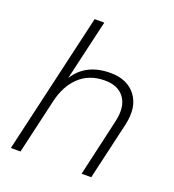

<svg xmlns="http://www.w3.org/2000/svg" viewBox="-133 -833 848 936"><g transform="rotate(20 291.0 -365.0)"><path d="M361 -510Q449 -510 493 -452.5Q537 -395 515 -298L446 0H396L464 -297Q482 -376 450 -421Q418 -466 348 -466Q267 -466 215 -416.5Q163 -367 144 -281L79 0H29L198 -730H248L175 -416Q234 -510 361 -510Z"/></g></svg>

Font: Elaine Sans Light
Style: Italic
Weight: 300
Italic angle: -13°
Designer: Wei Huang
Foundry: Wei Huang
Version: Version 2.001;December 24, 2019;FontCreator 12.0.0.2547 64-b